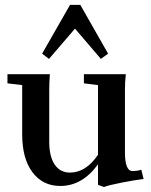

<svg xmlns="http://www.w3.org/2000/svg" viewBox="-20 -754 622 790"><path d="M181.6 -511.7 153.3 -533.2 268.1 -733.9H310.5L424.8 -533.2L395 -511.7L288.6 -636.2ZM228 11.2Q156.2 11.2 113.8 -44.9Q71.3 -101.1 71.3 -201.2V-403.8L10.7 -411.1V-448.7H185.1Q182.6 -414.6 182.6 -383.8V-170.4Q182.6 -110.4 204.8 -77.1Q227.1 -43.9 268.1 -43.9Q333.5 -43.9 383.3 -117.2V-403.8L325.2 -411.1V-448.7H497.6Q494.1 -417 494.1 -383.8V-127.9Q494.1 -50.3 524.9 -50.3Q544.9 -50.3 561.5 -55.7L570.8 -17.6Q532.2 -12.7 481 -2.7Q429.7 7.3 407.2 15.6L383.3 6.3V-78.1Q318.8 11.2 228 11.2Z"/></svg>

Font: Elstob 8pt SemiBold
Style: Regular
Weight: 600
Designer: Peter S. Baker
Version: Version 1.015